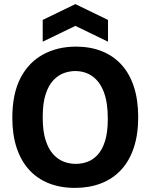

<svg xmlns="http://www.w3.org/2000/svg" viewBox="-20 -901 733 935"><path d="M345 14Q274 14 217.5 -8.5Q161 -31 121.5 -74.5Q82 -118 61 -181.5Q40 -245 40 -327Q40 -444 79.5 -520.5Q119 -597 189.5 -635.5Q260 -674 350 -674Q419 -674 475 -652Q531 -630 571 -586.5Q611 -543 632 -478.5Q653 -414 653 -330Q653 -246 631.5 -181.5Q610 -117 569.5 -73.5Q529 -30 472 -8Q415 14 345 14ZM349 -103Q377 -103 404.5 -112.5Q432 -122 455 -146.5Q478 -171 491.5 -214Q505 -257 505 -323Q505 -402 485.5 -453Q466 -504 430 -529.5Q394 -555 346 -555Q320 -555 292.5 -545.5Q265 -536 241 -511.5Q217 -487 202.5 -443Q188 -399 188 -330Q188 -264 201.5 -220.5Q215 -177 237.5 -151.5Q260 -126 288.5 -114.5Q317 -103 349 -103ZM188 -698V-804L347 -881L506 -804V-698L347 -775Z"/></svg>

Font: Bricolage Grotesque 28pt
Style: Bold
Weight: 700
Designer: Mathieu Triay
Foundry: Atelier Triay
Version: Version 1.000;gftools[0.9.30]